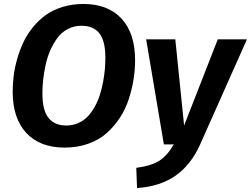

<svg xmlns="http://www.w3.org/2000/svg" viewBox="-20 -728 1265 968"><path d="M400.9 -708Q524.4 -708 592.8 -634Q661.1 -560.1 661.1 -424.8Q661.1 -376.5 653.3 -327.6Q645.5 -278.8 629.2 -228.3Q612.8 -177.7 584.5 -134.5Q556.2 -91.3 518.1 -57.1Q480 -22.9 425.3 -3.4Q370.6 16.1 305.2 16.1Q181.2 16.1 112.5 -57.9Q43.9 -131.8 43.9 -266.1Q43.9 -307.1 49.3 -348.4Q54.7 -389.6 67.4 -433.6Q80.1 -477.5 98.9 -516.8Q117.7 -556.2 146.7 -591.6Q175.8 -627 211.4 -652.6Q247.1 -678.2 295.9 -693.1Q344.7 -708 400.9 -708ZM391.1 -598.1Q353 -598.1 321.5 -581.5Q290 -564.9 269 -536.1Q248 -507.3 232.9 -472.7Q217.8 -438 209.5 -398.4Q201.2 -358.9 197.5 -324.2Q193.8 -289.6 193.8 -256.8Q193.8 -171.9 224.6 -133.5Q255.4 -95.2 314 -95.2Q347.2 -95.2 375.2 -107.9Q403.3 -120.6 423.1 -141.6Q442.9 -162.6 458.7 -191.7Q474.6 -220.7 484.1 -251.5Q493.7 -282.2 500 -316.4Q506.3 -350.6 508.8 -379.9Q511.2 -409.2 511.2 -437Q511.2 -521.5 481.2 -559.8Q451.2 -598.1 391.1 -598.1ZM1225.1 -529.8 987.8 2.9Q942.9 102.5 865.7 157.2Q788.6 211.9 670.9 220.2L667 118.2Q744.1 107.9 784.2 81.8Q824.2 55.7 856 0H806.2L716.8 -529.8H863.8L908.2 -95.2L1078.1 -529.8Z"/></svg>

Font: FiraGO SemiBold
Style: Italic
Weight: 600
Italic angle: -8°
Designer: bBox Type GmbH
Foundry: bBox Type GmbH
Version: Version 1.001;PS 001.001;hotconv 1.0.88;makeotf.lib2.5.64775